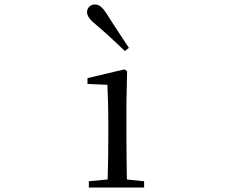

<svg xmlns="http://www.w3.org/2000/svg" viewBox="-20 -838 1040 858"><path d="M556 -624C525 -672 492 -720 459 -773C438 -806 423 -818 404 -818C386 -818 369 -805 369 -784C369 -766 382 -749 413 -724C457 -687 497 -649 538 -610ZM460 0H624V-28L547 -36C546 -92 545 -175 545 -229V-380L548 -520L536 -528L371 -489V-463L460 -459C462 -409 464 -356 464 -289V-229C464 -175 463 -92 461 -36L377 -28V0Z"/></svg>

Font: Harano Aji Mincho CN
Style: Regular
Weight: 400
Foundry: Masamichi Hosoda
Version: HaranoAjiMinchoCN-Regular version 20230610;ttx 4.39.4